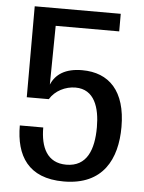

<svg xmlns="http://www.w3.org/2000/svg" viewBox="-53 -762 612 816"><g transform="rotate(5 253.5 -354.5)"><path d="M158 -645H429V-720H62V-332H156C178 -369 222 -391 265 -391C346 -391 370 -314 370 -231C370 -135 342 -61 254 -61C172 -61 143 -126 143 -210H43C43 -82 97 11 249 11C417 11 474 -104 474 -241C474 -394 402 -467 287 -467C215 -467 174 -439 155 -394Z"/></g></svg>

Font: Hermeneus One
Style: Regular
Weight: 400
Designer: Rodrigo Fuenzalida, Pablo Impallari
Foundry: Pablo Impallari, Rodrigo Fuenzalida
Version: Version 1.002